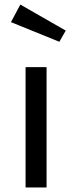

<svg xmlns="http://www.w3.org/2000/svg" viewBox="-20 -821 316 841"><path d="M184 0H92V-527H184ZM268 -687 240 -638 28 -724 69 -801Z"/></svg>

Font: FiraGOUPP
Style: Medium
Weight: 400
Designer: bBox Type
Foundry: bBox Type GmbH
Version: Version 1.001